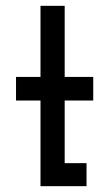

<svg xmlns="http://www.w3.org/2000/svg" viewBox="-20 -639 375 659"><path d="M277 0H119V-294H35V-375H119V-619H202V-375H300V-294H202V-79H277Z"/></svg>

Font: Josefin Slab
Style: Bold
Weight: 700
Designer: Santiago Orozco
Foundry: Typemade
Version: Version 2.000